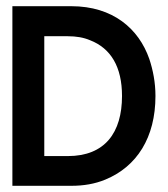

<svg xmlns="http://www.w3.org/2000/svg" viewBox="-20 -600 542 620"><path d="M210 0C250 0 286 -6 320 -20C422 -62 482 -156 482 -290C482 -334 474 -374 462 -410C428 -507 345 -580 210 -580H20V0ZM123 -483H199C226 -483 250 -479 271 -470C338 -444 374 -384 374 -290C374 -172 319 -96 199 -96H123Z"/></svg>

Font: Charger Pro
Style: Blk
Weight: 900
Designer: Jasper
Foundry: Cannot Into Space Fonts
Version: Version 1.09